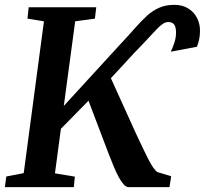

<svg xmlns="http://www.w3.org/2000/svg" viewBox="-23 -773 846 793"><path d="M-3 0 3 -44 75 -58 158.5 -685 90.5 -696 95.5 -743H374.5L369 -696L287.5 -685L240.5 -335.5L475.5 -592Q508.5 -627 534.2 -656.5Q560 -686 584 -707.8Q608 -729.5 635 -741.2Q662 -753 697 -753Q730 -753 753.8 -738.5Q777.5 -724 790.2 -700Q803 -676 803 -646.5Q803 -627.5 800 -612.5Q797 -597.5 790.5 -580L682.5 -559.5Q691.5 -579 697.8 -598.8Q704 -618.5 704 -639Q704 -661.5 696.2 -671.8Q688.5 -682 672 -682Q661 -682 649.5 -674.5Q638 -667 623 -651.2Q608 -635.5 586.2 -611.8Q564.5 -588 532.5 -555.5L435 -450L536.5 -226Q554 -188.5 567.5 -160.2Q581 -132 591.5 -111.8Q602 -91.5 610.8 -79.5Q619.5 -67.5 626.5 -62.5L684 -45L677 0H507.5Q498 -0.5 488.2 -11Q478.5 -21.5 468.2 -40Q458 -58.5 447.5 -83.5Q437 -108.5 425.5 -138.5L342.5 -357L228.5 -241L204 -57L286 -43.5L282 0Z"/></svg>

Font: Merriweather 20pt SemiBold
Style: Italic
Weight: 600
Italic angle: -7.8°
Version: Version 2.101